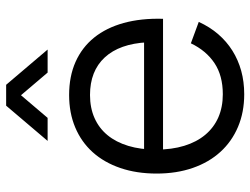

<svg xmlns="http://www.w3.org/2000/svg" viewBox="-115 -685 815 625"><g transform="rotate(-90 292.5 -372.5)"><path d="M146.3 -625 261 -760H329L443.7 -625H368.7L295 -711.7L221.3 -625ZM298.3 -54.7Q256.2 -54.7 222.8 -69.3Q189.5 -84 166.2 -111.9Q142.8 -139.8 130.4 -180.2Q118 -220.5 118 -271.5Q118 -322.3 130.1 -362.3Q142.2 -402.3 165 -430Q187.8 -457.7 220.8 -472.3Q253.8 -487 295.7 -487Q373.8 -487 418.2 -438.9Q462.5 -390.8 467.3 -300.7L467.5 -249.3H543.8Q545.8 -320.8 530.2 -377.4Q514.5 -434 482.7 -473.5Q450.8 -513 403.7 -534Q356.5 -555 295.7 -555Q237.3 -555 190.1 -535.1Q142.8 -515.2 109.5 -478.2Q76.2 -441.2 58.1 -388.3Q40 -335.5 40 -270Q40 -205.2 58.4 -152.3Q76.8 -99.5 110.7 -62.4Q144.5 -25.3 192.1 -5.2Q239.7 15 298.3 15Q338.8 15 374.5 5.2Q410.2 -4.7 440.1 -23.5Q470 -42.3 493.8 -69.8Q517.5 -97.3 533.7 -133L464 -158.7Q440.2 -109 399.5 -81.8Q358.8 -54.7 298.3 -54.7ZM525.8 -311H105L103.2 -249.3H543.8Z"/></g></svg>

Font: Vela Sans GX ExtLt
Style: Regular
Weight: 200
Designer: Principal design: Mikhail Sharanda - project Manrope.
Design modification: Ravid Balaliev
Foundry: Mikhail Sharanda
Version: Version 1.001